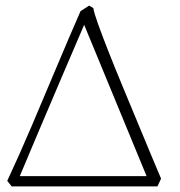

<svg xmlns="http://www.w3.org/2000/svg" viewBox="-20 -669 646 689"><path d="M22 0 6 -20Q49 -112 93.5 -216.5Q138 -321 182.5 -427Q227 -533 269 -629L300 -649L315 -640Q317 -624 332.5 -581Q348 -538 371.5 -478.5Q395 -419 422.5 -353Q450 -287 476.5 -223Q503 -159 524.5 -107.5Q546 -56 558 -28L545 0ZM51 -37H506L282 -580Q240 -482 198 -384Q156 -286 118.5 -197Q81 -108 51 -37Z"/></svg>

Font: Labrada Light
Style: Regular
Weight: 300
Designer: Mercedes Jáuregui
Foundry: Omnibus-Type Team
Version: Version 1.000; ttfautohint (v1.8.4.7-5d5b)